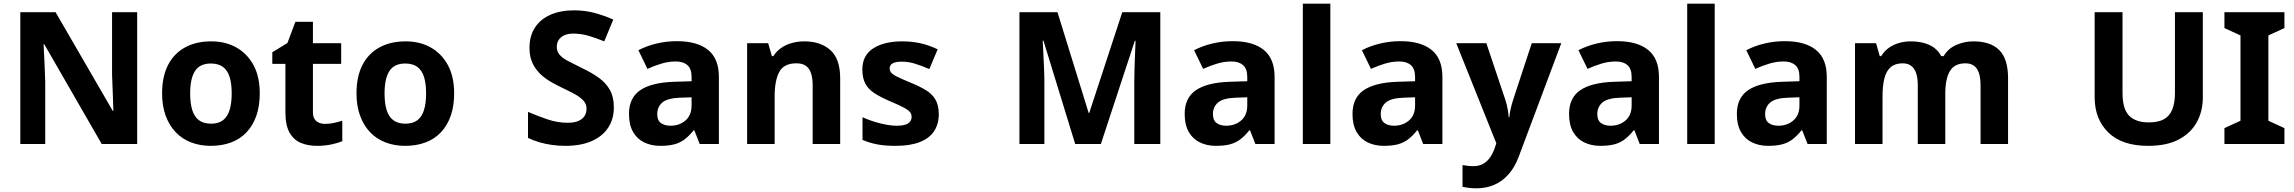

<svg xmlns="http://www.w3.org/2000/svg" viewBox="-20 -846 12426 1040"><path d="M723 -66H531L220 -606H216Q218 -572 219.5 -538Q221 -504 222.5 -470Q224 -436 225 -402V-66H90V-780H281L591 -245H594Q593 -278 592 -311Q591 -344 589.5 -376.5Q588 -409 587 -442V-780H723Z M1387 -340Q1387 -272 1368.5 -219Q1350 -166 1315.5 -129.5Q1281 -93 1232 -74.5Q1183 -56 1121 -56Q1064 -56 1015.5 -74.5Q967 -93 932 -129.5Q897 -166 877.5 -219Q858 -272 858 -340Q858 -431 890 -493.5Q922 -556 982 -589Q1042 -622 1124 -622Q1201 -622 1260 -589Q1319 -556 1353 -493.5Q1387 -431 1387 -340ZM1010 -340Q1010 -286 1021.5 -249.5Q1033 -213 1058 -194.5Q1083 -176 1123 -176Q1163 -176 1187.5 -194.5Q1212 -213 1223.5 -249.5Q1235 -286 1235 -340Q1235 -394 1223.5 -430Q1212 -466 1187 -484Q1162 -502 1122 -502Q1063 -502 1036.5 -461.5Q1010 -421 1010 -340Z M1740 -175Q1765 -175 1788 -180Q1811 -185 1834 -192V-81Q1810 -71 1774.5 -63.5Q1739 -56 1697 -56Q1648 -56 1609.5 -72Q1571 -88 1548.5 -127.5Q1526 -167 1526 -237V-500H1455V-563L1537 -613L1580 -728H1675V-612H1828V-500H1675V-237Q1675 -206 1693 -190.5Q1711 -175 1740 -175Z M2440 -340Q2440 -272 2421.5 -219Q2403 -166 2368.5 -129.5Q2334 -93 2285 -74.5Q2236 -56 2174 -56Q2117 -56 2068.5 -74.5Q2020 -93 1985 -129.5Q1950 -166 1930.5 -219Q1911 -272 1911 -340Q1911 -431 1943 -493.5Q1975 -556 2035 -589Q2095 -622 2177 -622Q2254 -622 2313 -589Q2372 -556 2406 -493.5Q2440 -431 2440 -340ZM2063 -340Q2063 -286 2074.5 -249.5Q2086 -213 2111 -194.5Q2136 -176 2176 -176Q2216 -176 2240.5 -194.5Q2265 -213 2276.5 -249.5Q2288 -286 2288 -340Q2288 -394 2276.5 -430Q2265 -466 2240 -484Q2215 -502 2175 -502Q2116 -502 2089.5 -461.5Q2063 -421 2063 -340Z M3305 -264Q3305 -201 3274 -154Q3243 -107 3184.5 -81.5Q3126 -56 3042 -56Q3005 -56 2969.5 -61Q2934 -66 2901.5 -75.5Q2869 -85 2840 -99V-240Q2891 -218 2945.5 -199.5Q3000 -181 3054 -181Q3091 -181 3113.5 -191Q3136 -201 3146.5 -218Q3157 -235 3157 -257Q3157 -284 3138.5 -303Q3120 -322 3089 -338.5Q3058 -355 3018 -374Q2993 -386 2964 -402.5Q2935 -419 2908.5 -443.5Q2882 -468 2865 -503Q2848 -538 2848 -587Q2848 -651 2877.5 -696.5Q2907 -742 2961.5 -766Q3016 -790 3090 -790Q3146 -790 3196.5 -777Q3247 -764 3302 -740L3253 -622Q3204 -642 3165 -653Q3126 -664 3085 -664Q3057 -664 3037 -655Q3017 -646 3006.5 -630Q2996 -614 2996 -592Q2996 -567 3011 -549.5Q3026 -532 3056 -516Q3086 -500 3131 -478Q3186 -452 3224.5 -424Q3263 -396 3284 -358Q3305 -320 3305 -264Z M3647 -623Q3757 -623 3815.5 -575.5Q3874 -528 3874 -430V-66H3770L3741 -140H3737Q3714 -111 3689.5 -92Q3665 -73 3633.5 -64.5Q3602 -56 3556 -56Q3508 -56 3469.5 -74.5Q3431 -93 3409 -131.5Q3387 -170 3387 -229Q3387 -316 3448 -357.5Q3509 -399 3631 -403L3726 -406V-430Q3726 -473 3703.5 -493Q3681 -513 3641 -513Q3601 -513 3563 -501.5Q3525 -490 3487 -473L3438 -574Q3482 -597 3535.5 -610Q3589 -623 3647 -623ZM3668 -317Q3596 -315 3568 -291Q3540 -267 3540 -228Q3540 -194 3560 -179.5Q3580 -165 3612 -165Q3660 -165 3693 -193.5Q3726 -222 3726 -274V-319Z M4337 -622Q4425 -622 4478 -574.5Q4531 -527 4531 -422V-66H4382V-385Q4382 -444 4361 -473.5Q4340 -503 4294 -503Q4226 -503 4201 -456.5Q4176 -410 4176 -323V-66H4027V-612H4141L4161 -542H4169Q4187 -570 4213 -587.5Q4239 -605 4271 -613.5Q4303 -622 4337 -622Z M5065 -228Q5065 -173 5039 -134.5Q5013 -96 4961 -76Q4909 -56 4832 -56Q4775 -56 4734 -63.5Q4693 -71 4652 -88V-211Q4696 -191 4747 -178Q4798 -165 4837 -165Q4881 -165 4899.5 -178Q4918 -191 4918 -212Q4918 -226 4910.5 -237Q4903 -248 4878 -262Q4853 -276 4800 -298Q4749 -320 4716 -341.5Q4683 -363 4667 -393.5Q4651 -424 4651 -470Q4651 -546 4710 -584Q4769 -622 4867 -622Q4918 -622 4964 -612Q5010 -602 5059 -579L5014 -472Q4974 -489 4938 -500.5Q4902 -512 4865 -512Q4832 -512 4815.5 -503Q4799 -494 4799 -476Q4799 -463 4807.5 -452.5Q4816 -442 4840.5 -430Q4865 -418 4913 -398Q4960 -379 4994 -358.5Q5028 -338 5046.5 -307.5Q5065 -277 5065 -228Z M5804 -66 5632 -626H5628Q5629 -606 5631 -566Q5633 -526 5635 -480.5Q5637 -435 5637 -398V-66H5502V-780H5708L5877 -234H5880L6059 -780H6265V-66H6124V-404Q6124 -438 6125.5 -482Q6127 -526 6128.5 -565.5Q6130 -605 6131 -625H6127L5943 -66Z M6657 -623Q6767 -623 6825.5 -575.5Q6884 -528 6884 -430V-66H6780L6751 -140H6747Q6724 -111 6699.5 -92Q6675 -73 6643.5 -64.5Q6612 -56 6566 -56Q6518 -56 6479.5 -74.5Q6441 -93 6419 -131.5Q6397 -170 6397 -229Q6397 -316 6458 -357.5Q6519 -399 6641 -403L6736 -406V-430Q6736 -473 6713.5 -493Q6691 -513 6651 -513Q6611 -513 6573 -501.5Q6535 -490 6497 -473L6448 -574Q6492 -597 6545.5 -610Q6599 -623 6657 -623ZM6678 -317Q6606 -315 6578 -291Q6550 -267 6550 -228Q6550 -194 6570 -179.5Q6590 -165 6622 -165Q6670 -165 6703 -193.5Q6736 -222 6736 -274V-319Z M7186 -66H7037V-826H7186Z M7566 -623Q7676 -623 7734.5 -575.5Q7793 -528 7793 -430V-66H7689L7660 -140H7656Q7633 -111 7608.5 -92Q7584 -73 7552.5 -64.5Q7521 -56 7475 -56Q7427 -56 7388.5 -74.5Q7350 -93 7328 -131.5Q7306 -170 7306 -229Q7306 -316 7367 -357.5Q7428 -399 7550 -403L7645 -406V-430Q7645 -473 7622.5 -493Q7600 -513 7560 -513Q7520 -513 7482 -501.5Q7444 -490 7406 -473L7357 -574Q7401 -597 7454.5 -610Q7508 -623 7566 -623ZM7587 -317Q7515 -315 7487 -291Q7459 -267 7459 -228Q7459 -194 7479 -179.5Q7499 -165 7531 -165Q7579 -165 7612 -193.5Q7645 -222 7645 -274V-319Z M7868 -612H8031L8134 -305Q8139 -290 8142.5 -275Q8146 -260 8148.5 -244Q8151 -228 8152 -210H8155Q8158 -236 8163.5 -259.5Q8169 -283 8176 -305L8277 -612H8437L8206 4Q8185 60 8151.5 98Q8118 136 8074 155Q8030 174 7978 174Q7953 174 7934.5 171.5Q7916 169 7902 166V48Q7913 50 7928.5 52Q7944 54 7961 54Q7992 54 8014.5 41Q8037 28 8052 5.5Q8067 -17 8076 -43L8085 -70Z M8739 -623Q8849 -623 8907.5 -575.5Q8966 -528 8966 -430V-66H8862L8833 -140H8829Q8806 -111 8781.5 -92Q8757 -73 8725.5 -64.5Q8694 -56 8648 -56Q8600 -56 8561.5 -74.5Q8523 -93 8501 -131.5Q8479 -170 8479 -229Q8479 -316 8540 -357.5Q8601 -399 8723 -403L8818 -406V-430Q8818 -473 8795.5 -493Q8773 -513 8733 -513Q8693 -513 8655 -501.5Q8617 -490 8579 -473L8530 -574Q8574 -597 8627.5 -610Q8681 -623 8739 -623ZM8760 -317Q8688 -315 8660 -291Q8632 -267 8632 -228Q8632 -194 8652 -179.5Q8672 -165 8704 -165Q8752 -165 8785 -193.5Q8818 -222 8818 -274V-319Z M9268 -66H9119V-826H9268Z M9648 -623Q9758 -623 9816.5 -575.5Q9875 -528 9875 -430V-66H9771L9742 -140H9738Q9715 -111 9690.5 -92Q9666 -73 9634.5 -64.5Q9603 -56 9557 -56Q9509 -56 9470.5 -74.5Q9432 -93 9410 -131.5Q9388 -170 9388 -229Q9388 -316 9449 -357.5Q9510 -399 9632 -403L9727 -406V-430Q9727 -473 9704.5 -493Q9682 -513 9642 -513Q9602 -513 9564 -501.5Q9526 -490 9488 -473L9439 -574Q9483 -597 9536.5 -610Q9590 -623 9648 -623ZM9669 -317Q9597 -315 9569 -291Q9541 -267 9541 -228Q9541 -194 9561 -179.5Q9581 -165 9613 -165Q9661 -165 9694 -193.5Q9727 -222 9727 -274V-319Z M10669 -622Q10762 -622 10809.5 -574.5Q10857 -527 10857 -422V-66H10708V-385Q10708 -444 10688 -473.5Q10668 -503 10626 -503Q10567 -503 10542 -461Q10517 -419 10517 -340V-66H10368V-385Q10368 -424 10359 -450Q10350 -476 10332 -489.5Q10314 -503 10286 -503Q10245 -503 10221 -482Q10197 -461 10187 -421Q10177 -381 10177 -323V-66H10028V-612H10142L10162 -542H10170Q10187 -570 10212 -587.5Q10237 -605 10267.5 -613.5Q10298 -622 10329 -622Q10389 -622 10431 -602.5Q10473 -583 10495 -542H10508Q10533 -584 10577.5 -603Q10622 -622 10669 -622Z M11912 -318Q11912 -244 11879.5 -184.5Q11847 -125 11781.5 -90.5Q11716 -56 11616 -56Q11474 -56 11400 -128.5Q11326 -201 11326 -320V-780H11477V-343Q11477 -255 11513 -219Q11549 -183 11620 -183Q11670 -183 11701 -200Q11732 -217 11746.5 -253Q11761 -289 11761 -344V-780H11912Z M12354 -66H12029V-152L12116 -192V-654L12029 -694V-780H12354V-694L12267 -654V-192L12354 -152Z"/></svg>

Font: Noto Sans Malayalam UI
Style: Regular
Weight: 400
Designer: Jelle Bosma - Monotype Design Team
Foundry: Monotype Imaging Inc.
Version: Version 2.104